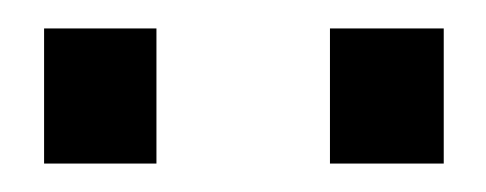

<svg xmlns="http://www.w3.org/2000/svg" viewBox="-20 -732 342 135"><path d="M212 -617V-712H292V-617ZM11 -617V-712H90V-617Z"/></svg>

Font: Cairo Medium
Style: Regular
Weight: 500
Designer: Mohamed Gaber, Accademia di Belle Arti di Urbino
Foundry: Kief Type Foundry, Accademia di Belle Arti di Urbino
Version: Version 3.117